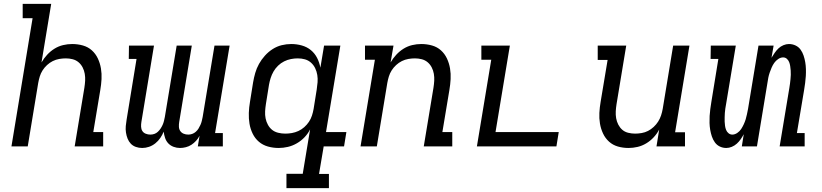

<svg xmlns="http://www.w3.org/2000/svg" viewBox="-20 -755 4240 990"><path d="M39 0 148 -661H97V-735H244L194 -433Q206 -454 223 -472.5Q240 -491 261 -504Q282 -517 305.5 -522.5Q329 -528 352 -528Q381 -528 407.5 -520.5Q434 -513 453.5 -495.5Q473 -478 484.5 -453.5Q496 -429 500.5 -402Q505 -375 503.5 -347Q502 -319 497 -290L461 -74H512V0H365L415 -302Q418 -321 419 -339Q420 -357 417 -374.5Q414 -392 406 -407.5Q398 -423 385 -434Q372 -445 355 -449.5Q338 -454 319 -454Q303 -454 285.5 -451Q268 -448 252 -440Q236 -432 222.5 -419.5Q209 -407 199.5 -392Q190 -377 185 -360.5Q180 -344 177 -327L123 0Z M713 8Q696 8 680.5 2.5Q665 -3 654.5 -14Q644 -25 638 -40Q632 -55 629.5 -71.5Q627 -88 628.5 -105Q630 -122 633 -139L684 -451H644L645 -520H774L709 -126Q707 -114 707.5 -101.5Q708 -89 714 -79.5Q720 -70 731.5 -65.5Q743 -61 755 -61Q766 -61 776 -64.5Q786 -68 794 -75.5Q802 -83 808 -92Q814 -101 818.5 -111Q823 -121 825.5 -131.5Q828 -142 830 -152L891 -520H969L904 -126Q902 -114 902.5 -101.5Q903 -89 909.5 -79.5Q916 -70 927 -65.5Q938 -61 951 -61Q961 -61 971 -64.5Q981 -68 989.5 -75.5Q998 -83 1003.5 -92Q1009 -101 1013.5 -111Q1018 -121 1020.5 -131.5Q1023 -142 1025 -152L1086 -520H1164L1089 -69H1129V0H1000L1009 -55Q1002 -41 991 -29Q980 -17 967 -8.5Q954 0 938.5 4Q923 8 908 8Q891 8 875 2Q859 -4 848 -15.5Q837 -27 831.5 -43Q826 -59 824 -76Q817 -59 806.5 -43.5Q796 -28 781 -16Q766 -4 748.5 2Q731 8 713 8Z M1451 -66Q1468 -66 1485 -69Q1502 -72 1518.5 -79.5Q1535 -87 1549 -99.5Q1563 -112 1573 -127Q1583 -142 1588.5 -159Q1594 -176 1597 -193L1613 -293Q1616 -312 1617.5 -331Q1619 -350 1616 -368.5Q1613 -387 1605 -403.5Q1597 -420 1583.5 -432Q1570 -444 1552.5 -449Q1535 -454 1515 -454Q1498 -454 1480 -450.5Q1462 -447 1445 -438.5Q1428 -430 1414 -416.5Q1400 -403 1390.5 -386.5Q1381 -370 1375.5 -352.5Q1370 -335 1367 -318L1351 -218Q1348 -199 1347 -180.5Q1346 -162 1349.5 -144.5Q1353 -127 1361.5 -111.5Q1370 -96 1383 -85.5Q1396 -75 1414 -70.5Q1432 -66 1451 -66ZM1676 215H1457V141H1541L1579 -88Q1568 -66 1550.5 -47.5Q1533 -29 1510.5 -16Q1488 -3 1464 2.5Q1440 8 1417 8Q1388 8 1361.5 0.5Q1335 -7 1315 -24Q1295 -41 1283 -65.5Q1271 -90 1266.5 -117Q1262 -144 1263 -172.5Q1264 -201 1269 -230L1285 -330Q1289 -354 1296 -378.5Q1303 -403 1315.5 -425.5Q1328 -448 1346 -468Q1364 -488 1386 -502Q1408 -516 1432.5 -522Q1457 -528 1482 -528Q1510 -528 1536.5 -520.5Q1563 -513 1583 -496.5Q1603 -480 1615 -456.5Q1627 -433 1632 -406L1651 -520H1735L1661 -74H1766L1754 0H1649L1625 142H1676Z M1839 0 1913 -447H1862V-520H2009L1994 -433Q2006 -454 2023 -472.5Q2040 -491 2061 -504Q2082 -517 2105.5 -522.5Q2129 -528 2152 -528Q2181 -528 2207.5 -520.5Q2234 -513 2253.5 -495.5Q2273 -478 2284.5 -453.5Q2296 -429 2300.5 -402Q2305 -375 2303.5 -347Q2302 -319 2297 -290L2261 -74H2312V0H2165L2215 -302Q2218 -321 2219 -339Q2220 -357 2217 -374.5Q2214 -392 2206 -407.5Q2198 -423 2185 -434Q2172 -445 2155 -449.5Q2138 -454 2119 -454Q2103 -454 2085.5 -451Q2068 -448 2052 -440Q2036 -432 2022.5 -419.5Q2009 -407 1999.5 -392Q1990 -377 1985 -360.5Q1980 -344 1977 -327L1923 0Z M2439 0 2513 -447H2462V-520H2609L2535 -74H2861L2849 0Z M3221 8Q3192 8 3166 0.5Q3140 -7 3120.5 -24.5Q3101 -42 3089.5 -66.5Q3078 -91 3073.5 -118Q3069 -145 3070.5 -173Q3072 -201 3077 -230L3113 -446H3062V-520H3209L3159 -218Q3156 -199 3155 -181Q3154 -163 3157 -145.5Q3160 -128 3168 -112.5Q3176 -97 3188.5 -86Q3201 -75 3218.5 -70.5Q3236 -66 3255 -66Q3271 -66 3288.5 -69Q3306 -72 3321.5 -80Q3337 -88 3350.5 -100.5Q3364 -113 3373.5 -128Q3383 -143 3388.5 -159.5Q3394 -176 3397 -193L3451 -520H3535L3461 -73H3512V0H3365L3379 -87Q3368 -66 3351 -47.5Q3334 -29 3312.5 -16Q3291 -3 3267.5 2.5Q3244 8 3221 8Z M3725 8Q3707 8 3691.5 0.5Q3676 -7 3666 -21Q3656 -35 3650.5 -51.5Q3645 -68 3642 -85.5Q3639 -103 3638.5 -121Q3638 -139 3639 -157Q3640 -175 3642.5 -193Q3645 -211 3648 -230L3684 -451H3644L3645 -520H3774L3724 -219Q3722 -207 3720 -195.5Q3718 -184 3717.5 -173Q3717 -162 3716.5 -150.5Q3716 -139 3716.5 -128Q3717 -117 3718.5 -106Q3720 -95 3724 -85Q3728 -75 3736.5 -68Q3745 -61 3756 -61Q3769 -61 3781.5 -69.5Q3794 -78 3801.5 -89.5Q3809 -101 3815 -114Q3821 -127 3825 -140Q3829 -153 3831.5 -166Q3834 -179 3837 -193L3891 -520H3969L3958 -457Q3966 -470 3974.5 -482.5Q3983 -495 3994 -505.5Q4005 -516 4019.5 -522Q4034 -528 4048 -528Q4066 -528 4082 -520.5Q4098 -513 4108 -499Q4118 -485 4123.5 -468.5Q4129 -452 4132 -434.5Q4135 -417 4135.5 -399Q4136 -381 4135 -363Q4134 -345 4131.5 -327Q4129 -309 4126 -290L4089 -69H4129V0H4000L4050 -301Q4052 -313 4053.5 -324.5Q4055 -336 4056 -347Q4057 -358 4057.5 -369.5Q4058 -381 4057 -392Q4056 -403 4054.5 -414Q4053 -425 4049 -435Q4045 -445 4037 -452Q4029 -459 4018 -459Q4005 -459 3992.5 -450.5Q3980 -442 3972 -430.5Q3964 -419 3958.5 -406Q3953 -393 3948.5 -380Q3944 -367 3941.5 -354Q3939 -341 3937 -327L3883 0H3805L3815 -63Q3808 -50 3799.5 -37.5Q3791 -25 3779.5 -14.5Q3768 -4 3753.5 2Q3739 8 3725 8Z"/></svg>

Font: Iosevka HT Extended
Style: Italic
Weight: 400
Width: 7
Italic angle: -9°
Monospace: yes
Designer: Belleve Invis
Foundry: Belleve Invis
Version: Version 32.3.0; ttfautohint (v1.8.4)